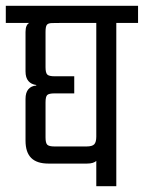

<svg xmlns="http://www.w3.org/2000/svg" viewBox="-40 -642 496 662"><path d="M48 -532Q48 -558 63 -564Q78 -570 104 -570L178 -563Q152 -563 138.5 -562.5Q125 -562 121 -555.5Q117 -549 117 -532V-410Q117 -391 123 -385Q129 -379 148 -379H216V-320H148Q129 -320 123 -314.5Q117 -309 117 -289V-168Q117 -149 123 -143Q129 -137 148 -137H258Q278 -137 285 -144.5Q292 -152 292 -171L303 -125Q303 -98 293 -88Q283 -78 260 -78H127Q87 -78 67.5 -97.5Q48 -117 48 -157V-301Q48 -323 58 -334.5Q68 -346 85 -347V-349Q68 -351 58 -362.5Q48 -374 48 -396ZM-20 -622H436V-563H-20ZM292 -592H361V0H292Z"/></svg>

Font: Teko Light Light
Style: Regular
Weight: 300
Version: Version 2.000;gftools[0.9.28.dev9+g7d2139d.d20230707]